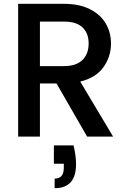

<svg xmlns="http://www.w3.org/2000/svg" viewBox="-20 -715 672 1005"><path d="M572 0H436L276 -278H189V0H75V-695H315Q395 -695 450.5 -667Q506 -639 533.5 -592Q561 -545 561 -487Q561 -419 521.5 -363.5Q482 -308 400 -288ZM189 -369H315Q379 -369 411.5 -401Q444 -433 444 -487Q444 -541 412 -571.5Q380 -602 315 -602H189ZM365 46Q378 99 378 145Q378 270 266 270V220Q314 220 314 163V142H262V46Z"/></svg>

Font: MSTAGE Medium
Style: Regular
Weight: 500
Designer: Ninad Kale (Devanagari), Jonny Pinhorn (Latin)
Foundry: Indian Type Foundry
Version: 4.004